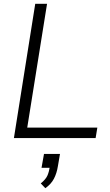

<svg xmlns="http://www.w3.org/2000/svg" viewBox="-20 -725 578 1008"><path d="M53 0 165 -705H227L123 -55H491L482 0ZM218 263 194 238Q221 216 229.5 195.5Q238 175 242 148L258 156H198L211 83H295L284 147Q278 185 263 213.5Q248 242 218 263Z"/></svg>

Font: Mulish ExtraLight Light
Style: Italic
Weight: 300
Italic angle: -9°
Version: Version 3.603